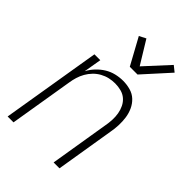

<svg xmlns="http://www.w3.org/2000/svg" viewBox="-224 -854 948 948"><g transform="rotate(45 250.0 -380.0)"><path d="M13 0 99 -520H140L124 -427Q136 -450 154.5 -469.5Q173 -489 195 -502.5Q217 -516 242 -522Q267 -528 292 -528Q318 -528 343 -521Q368 -514 386 -497Q404 -480 414.5 -457Q425 -434 428.5 -409Q432 -384 431 -357.5Q430 -331 425 -305L375 0H334L385 -311Q389 -332 390 -354Q391 -376 387.5 -396.5Q384 -417 375 -435.5Q366 -454 351 -467Q336 -480 315.5 -485.5Q295 -491 273 -491Q253 -491 233 -486.5Q213 -482 194 -471.5Q175 -461 160 -445.5Q145 -430 134.5 -411.5Q124 -393 118 -373Q112 -353 109 -333L54 0ZM266 -600 190 -739 225 -757 299 -636 413 -760 443 -736 320 -600Z"/></g></svg>

Font: Iosevka SS18 Extralight
Style: Italic
Weight: 200
Italic angle: -9°
Monospace: yes
Designer: Belleve Invis
Foundry: Belleve Invis
Version: Version 25.1.1; ttfautohint (v1.8.4)